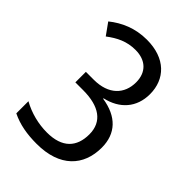

<svg xmlns="http://www.w3.org/2000/svg" viewBox="-215 -822 929 929"><g transform="rotate(45 250.0 -357.0)"><path d="M210 10C368 10 446 -76 446 -200C446 -296 389 -356 283 -372V-375C373 -395 428 -457 428 -548C428 -650 359 -724 231 -724C151 -724 87 -695 36 -654L79 -594C124 -628 168 -650 227 -650C297 -650 340 -610 340 -541C340 -461 287 -405 186 -405H132V-333H185C295 -333 358 -290 358 -203C358 -117 311 -64 206 -64C148 -64 88 -79 36 -108V-25C87 0 143 10 210 10Z"/></g></svg>

Font: Noto Sans Bengali SemiCondensed
Style: Regular
Weight: 400
Width: 4
Designer: Jelle Bosma - Monotype Design Team
Foundry: Monotype Imaging Inc.
Version: Version 2.003